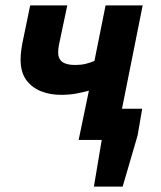

<svg xmlns="http://www.w3.org/2000/svg" viewBox="-20 -516 595 708"><path d="M326.3 172 355.1 0H322.8L345.3 -115H504.3L487.5 -16.9L432.3 172ZM270 0 307.8 -181.5Q285.4 -175.6 261 -171Q236.6 -166.3 204.1 -166.3Q164.3 -166.3 130.8 -179.7Q97.2 -193.1 76.6 -221.5Q56 -250 56 -295.4Q56 -322.2 62.4 -356.1L91.3 -496.1H228.1L197.5 -351.2Q195.9 -343.4 195.2 -336.7Q194.4 -330.1 194.4 -322.8Q194.4 -299.1 209.8 -287.7Q225.2 -276.4 257.2 -276.4Q277.9 -276.4 294.2 -280.2Q310.4 -284 328.2 -291.2L369.3 -496.1H506.1L406.8 0Z"/></svg>

Font: Source Sans Variable
Style: Italic
Weight: 200
Italic angle: -11°
Designer: Paul D. Hunt
Foundry: Adobe Systems Incorporated
Version: Version 3.006;hotconv 1.0.111;makeotfexe 2.5.65597